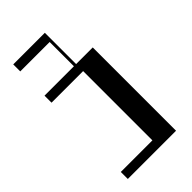

<svg xmlns="http://www.w3.org/2000/svg" viewBox="-240 -857 929 929"><g transform="rotate(-45 225.0 -392.0)"><path d="M266.2 -784V-570H380V0H50V-48H266.2V-522H50V-570H251.2V-736H50V-784Z"/></g></svg>

Font: Facade Sud
Style: Regular
Weight: 100
Designer: Éléonore Fines
Foundry: Velvetyne Type Foundry
Version: Version 1.001;Glyphs 3.2 (3202)